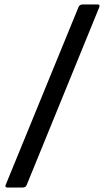

<svg xmlns="http://www.w3.org/2000/svg" viewBox="-20 -779 467 854"><path d="M12 55Q7 55 5 52Q3 50 5 44L329 -747Q334 -759 347 -759H415Q420 -759 422 -756Q424 -754 422 -748L99 43Q95 55 81 55Z"/></svg>

Font: Miriam Libre SemiBold
Style: Regular
Weight: 600
Version: Version 2.000